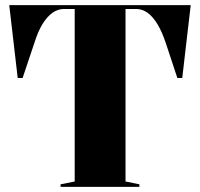

<svg xmlns="http://www.w3.org/2000/svg" viewBox="-20 -728 779 748"><path d="M216 0V-10L271 -21V-693H228Q206 -693 185 -678.5Q164 -664 146 -635Q128 -606 114 -561L68 -424H49L16 -708H723L690 -424H671L626 -560Q611 -605 593 -634.5Q575 -664 554.5 -678.5Q534 -693 511 -693H469V-21L523 -10V0Z"/></svg>

Font: Kalnia Thin SemiBold
Style: Regular
Weight: 600
Version: Version 1.105